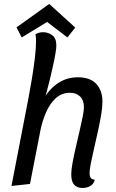

<svg xmlns="http://www.w3.org/2000/svg" viewBox="-20 -914 576 954"><path d="M390 20Q364 20 349 4.5Q334 -11 334 -48Q334 -70 340.5 -105.5Q347 -141 356.5 -181.5Q366 -222 375 -261.5Q384 -301 390.5 -332.5Q397 -364 397 -380Q397 -417 377.5 -435Q358 -453 328 -453Q286 -453 256.5 -425.5Q227 -398 209 -356Q191 -314 182 -272L129 0L37 10L125 -445L196 -421Q225 -472 268.5 -501Q312 -530 367 -530Q428 -530 458.5 -497Q489 -464 489 -409Q489 -381 482.5 -342.5Q476 -304 466.5 -261Q457 -218 447.5 -177Q438 -136 431.5 -103.5Q425 -71 425 -54Q425 -41 429.5 -32Q434 -23 451 -21Q446 0 429 10Q412 20 390 20ZM197 -409 122 -430Q130 -471 138.5 -522.5Q147 -574 153 -623.5Q159 -673 159 -708Q159 -719 158.5 -727.5Q158 -736 156 -743Q162 -748 172.5 -751Q183 -754 195 -754Q218 -754 239 -739.5Q260 -725 260 -687Q260 -675 255.5 -648Q251 -621 243.5 -587Q236 -553 227.5 -518Q219 -483 211 -454Q203 -425 197 -409ZM88 -728 62 -778 224 -894H225L354 -777L315 -728L214 -805Z"/></svg>

Font: Sansita Swashed Light
Style: Regular
Weight: 300
Designer: Pablo Cosgaya
Foundry: Omnibus-Type
Version: Version 1.003